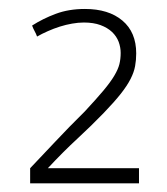

<svg xmlns="http://www.w3.org/2000/svg" viewBox="-20 -740 379 435"><path d="M169.9 -689Q157.2 -689 143.3 -686.5Q129.4 -684.1 115.5 -679.7Q101.6 -675.3 88.4 -669.4Q75.2 -663.6 64 -657.2Q61.5 -664.1 58.3 -669.7Q55.2 -675.3 52.7 -682.1Q77.1 -697.8 106.4 -708.7Q135.7 -719.7 172.4 -719.7Q226.1 -719.7 257.3 -693.4Q288.6 -667 288.6 -619.1Q288.6 -604 286.1 -590.3Q283.7 -576.7 275.9 -561.3Q268.1 -545.9 253.7 -527.6Q239.3 -509.3 215.3 -484.4Q187.5 -455.6 155.5 -426Q123.5 -396.5 88.4 -358.9H88.9H294.9V-324.7H48.3V-358.9Q76.7 -388.7 106 -419.9Q135.3 -451.2 171.9 -487.3Q198.2 -515.6 214.4 -534.9Q230.5 -554.2 239 -568.6Q247.6 -583 250.5 -594.7Q253.4 -606.4 253.4 -620.1Q253.4 -632.8 248.8 -645.3Q244.1 -657.7 233.9 -667.5Q223.6 -677.2 207.8 -683.1Q191.9 -689 169.9 -689Z"/></svg>

Font: Ufes Sans Thin
Style: Regular
Weight: 100
Designer: Ricardo Esteves & Thais Bronze
Foundry: ProDesignUfes - Ricardo Esteves, Thais Bronze (This is a derivative work, based on Roboto family, by Christian Robertson
Version: Version 2.0